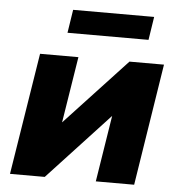

<svg xmlns="http://www.w3.org/2000/svg" viewBox="-51 -750 740 798"><g transform="rotate(5 319.0 -351.0)"><path d="M20 0ZM20 0 101 -508H261L217 -232L474 -508H618L538 0H378L422 -277L165 0ZM207 -605 222 -702H560L545 -605Z"/></g></svg>

Font: Winston ExtraBold
Style: Italic
Weight: 800
Italic angle: -9°
Designer: Original fonts by Vernon Adams / Changes by Cristiano Sobral
Foundry: Original fonts by Vernon Adams / Changes by Cristiano Sobral
Version: Version 2.503;July 17, 2020;FontCreator 13.0.0.2655 64-bit